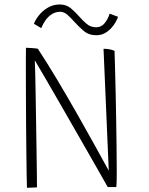

<svg xmlns="http://www.w3.org/2000/svg" viewBox="-20 -856 681 880"><path d="M149.5 2.5Q145.5 3 136.8 3.5Q128 4 119 4.2Q110 4.5 103.5 4.5Q103 -8 102.2 -51.5Q101.5 -95 100.8 -157.5Q100 -220 99.5 -290Q99 -360 98.8 -427Q98.5 -494 98.5 -545.5Q98.5 -567.5 98.5 -585.8Q98.5 -604 98.8 -617Q99 -630 99 -637Q104.5 -637 112.5 -636.5Q120.5 -636 128.8 -635.5Q137 -635 143.8 -634.2Q150.5 -633.5 153.5 -632.5Q196.5 -567 242 -490.8Q287.5 -414.5 331.5 -337.5Q375.5 -260.5 413.2 -192Q451 -123.5 478.5 -73.5L454.5 -632.5Q462.5 -632.5 469.8 -631.8Q477 -631 483.2 -629.8Q489.5 -628.5 495 -626.8Q500.5 -625 505 -623Q506 -587.5 507.5 -536.2Q509 -485 510.2 -425.5Q511.5 -366 512.5 -305Q513.5 -244 514.2 -188Q515 -132 515 -89Q515 -72 515 -57.2Q515 -42.5 514.8 -31Q514.5 -19.5 514 -11.2Q513.5 -3 513 1Q505.5 1.5 500 1.5Q494.5 1.5 490 1.5Q485.5 1.5 481.5 1.5Q477.5 1.5 473.5 1Q464 -16 439.5 -59.2Q415 -102.5 381.2 -161.2Q347.5 -220 310.5 -284.5Q273.5 -349 239 -409Q204.5 -469 178 -514.2Q151.5 -559.5 139.5 -579.5Q140.5 -563.5 141.5 -519.5Q142.5 -475.5 143.5 -415.5Q144.5 -355.5 145.5 -290Q146.5 -224.5 147.5 -164Q148.5 -103.5 149 -59Q149.5 -14.5 149.5 2.5ZM135.5 -747Q142.5 -766 159 -786.5Q175.5 -807 199.8 -821.2Q224 -835.5 253.5 -835.5Q283.5 -835.5 304.2 -818.5Q325 -801.5 342.5 -781Q359 -762 377.2 -746.5Q395.5 -731 420.5 -731Q444 -731 459.2 -749.2Q474.5 -767.5 482.5 -793.5L521 -779Q518 -769 510 -754.8Q502 -740.5 489.5 -726.8Q477 -713 460 -703.8Q443 -694.5 421 -694.5Q387 -694.5 363.2 -714.8Q339.5 -735 320 -757Q304.5 -774.5 289 -788.2Q273.5 -802 255.5 -802Q235 -802 218.2 -791.5Q201.5 -781 189.2 -764Q177 -747 169 -727Z"/></svg>

Font: Grandstander Thin Thin
Style: Regular
Weight: 250
Version: Version 1.200